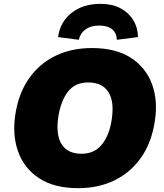

<svg xmlns="http://www.w3.org/2000/svg" viewBox="-20 -967 854 999"><path d="M43 0ZM386 12Q263 12 184.5 -39Q106 -90 74.5 -177.5Q43 -265 60 -373Q77 -482 131 -559Q185 -636 268.5 -676.5Q352 -717 458 -717Q582 -717 660.5 -666.5Q739 -616 771 -529Q803 -442 785 -333Q768 -224 714 -147Q660 -70 576.5 -29Q493 12 386 12ZM404 -167Q472 -167 510.5 -215.5Q549 -264 561 -343Q576 -438 544 -488Q512 -538 439 -538Q371 -538 334 -490.5Q297 -443 284 -363Q269 -268 300 -217.5Q331 -167 404 -167ZM390 -760 282 -774Q293 -853 352.5 -900Q412 -947 503 -947Q563 -947 606 -924.5Q649 -902 673 -863Q697 -824 698 -774L588 -760Q587 -795 563.5 -814.5Q540 -834 496 -834Q453 -834 425.5 -814.5Q398 -795 390 -760Z"/></svg>

Font: Winston Black
Style: Italic
Weight: 900
Italic angle: -9°
Designer: Original fonts by Vernon Adams / Changes by Cristiano Sobral
Foundry: VOriginal fonts by Vernon Adams / Changes by Cristiano Sobral
Version: Version 2.503;July 17, 2020;FontCreator 13.0.0.2655 64-bit